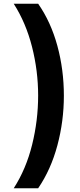

<svg xmlns="http://www.w3.org/2000/svg" viewBox="-20 -852 433 1037"><path d="M54 165Q121 61 153.5 -70.5Q186 -202 186 -336Q186 -469 153 -599Q120 -729 54 -832H186Q255 -733 290 -604Q325 -475 325 -335Q325 -198 290 -67Q255 64 186 165Z"/></svg>

Font: Noto Sans Oriya
Style: Bold
Weight: 700
Designer: Amélie Bonet and Sol Matas
Foundry: Google LLC
Version: Version 2.006; ttfautohint (v1.8.4.7-5d5b)